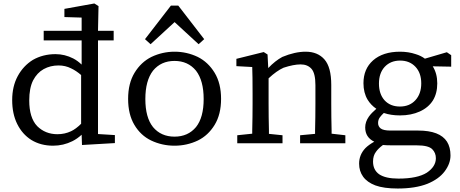

<svg xmlns="http://www.w3.org/2000/svg" viewBox="-20 -823 2643 1103"><path d="M170 -361Q148 -317 148 -246Q148 -147 193 -99Q240 -52 310 -52Q352 -52 388 -69Q416 -82 446 -112V-392Q417 -417 389 -430Q356 -447 316 -447Q269 -447 231 -426Q193 -405 170 -361ZM449 -591H231V-646H449V-722L350 -725V-763V-772L522 -803L546 -788L543 -646H633V-591H543V-53L640 -47V-1L451 10L449 -49Q424 -26 396 -12Q344 14 285 14Q214 14 160 -19Q108 -52 79 -110.5Q50 -169 50 -248Q50 -327 82 -386Q114 -445 169 -479Q227 -512 299 -512Q352 -512 401 -487Q426 -474 449 -452Z M813 -598 962 -791H1004L1153 -598L1121 -569L983 -696L845 -569ZM859 -417Q815 -360 815 -254Q815 -148 859 -93Q905 -38 982.5 -38Q1060 -38 1106 -93Q1150 -148 1150 -254Q1150 -360 1106 -417Q1060 -473 982.5 -473Q905 -473 859 -417ZM850 -496Q913 -526 983 -526Q1053 -526 1116 -496Q1176 -466 1213 -405Q1250 -344 1250 -255Q1250 -166 1213 -105.5Q1176 -45 1117 -16Q1054 14 982.5 14Q911 14 848 -16Q788 -45 752 -105.5Q716 -166 716 -255Q716 -344 753 -405Q790 -466 850 -496Z M1523 -373V-227Q1523 -151 1525 -73V-54L1603 -46V-36V0H1343V-36V-46L1429 -55V-73Q1431 -152 1431 -228V-284Q1431 -389 1429 -438L1338 -443V-453V-477V-485L1495 -524L1517 -510L1521 -432Q1561 -474 1602 -496Q1674 -526 1736 -526Q1805 -526 1844 -481.5Q1883 -437 1883 -335V-228Q1883 -151 1885 -72V-55L1964 -46V-36V0H1704V-46L1790 -54V-72Q1792 -150 1792 -227V-334Q1792 -402 1769.5 -427.5Q1747 -453 1707 -453Q1667 -453 1609 -434Q1569 -416 1523 -373Z M2189 -247Q2222 -211 2277.5 -211Q2333 -211 2366.5 -247.5Q2400 -284 2400 -344Q2400 -404 2366.5 -439.5Q2333 -475 2278.5 -475Q2224 -475 2190 -439Q2157 -403 2157 -343Q2157 -283 2189 -247ZM2374 12H2240Q2197 12 2180 10Q2153 30 2140 49Q2123 71 2123 105Q2123 153 2158 178Q2195 203 2269 203Q2378 203 2432 169Q2484 134 2484 86Q2484 55 2463 34Q2441 12 2374 12ZM2435 233Q2366 260 2265 260Q2185 260 2136 242Q2089 224 2066 192Q2043 160 2043 117Q2043 66 2079 28Q2098 9 2130 -9Q2078 -34 2078 -91Q2078 -123 2099 -153Q2114 -174 2142 -198Q2111 -219 2092 -250Q2068 -290 2068 -345Q2068 -427 2123 -476Q2180 -526 2278 -526Q2327 -526 2368 -512Q2398 -503 2421 -486L2547 -523L2572 -506V-440L2466 -442Q2492 -401 2492 -344Q2492 -287 2467 -246Q2441 -205 2391.5 -182.5Q2342 -160 2278 -160Q2226 -160 2185 -174Q2172 -162 2163 -150Q2152 -136 2152 -116.5Q2152 -97 2167 -85Q2183 -73 2223 -73H2382Q2507 -73 2548 -9Q2568 23 2568 70Q2568 117 2534.5 161.5Q2501 206 2435 233Z"/></svg>

Font: Early Summer Mincho Screen
Style: Regular
Weight: 400
Designer: GuiWonder
Version: Version 1.002